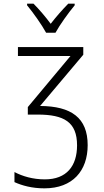

<svg xmlns="http://www.w3.org/2000/svg" viewBox="-20 -789 570 1049"><path d="M232 -610H283C307 -654 354 -719 388 -760V-769H353C318 -733 288 -699 257 -659C229 -697 193 -739 163 -769H128V-760C162 -719 208 -654 232 -610ZM223 240C377 240 459 144 459 4C459 -145 370 -209 199 -210L435 -490V-532H78V-483H365L132 -204V-163H186C330 -163 401 -122 401 5C401 118 344 191 225 191C159 191 103 174 59 151V206C101 225 155 240 223 240Z"/></svg>

Font: Noto Sans Mono Condensed Light
Style: Regular
Weight: 300
Width: 3
Designer: Monotype Design Team
Foundry: Monotype Imaging Inc.
Version: Version 2.014